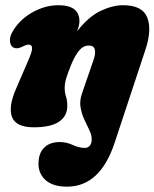

<svg xmlns="http://www.w3.org/2000/svg" viewBox="-20 -478 592 736"><path d="M419 70.5Q363.5 237.5 237 237.5Q183 237.5 155.2 212.8Q127.5 188 127.5 150.5Q127.5 109 149.5 87.8Q171.5 66.5 208.5 66.5Q235 66.5 259.2 77.8Q283.5 89 305 89Q318 89 325 79.5Q332 70 331.5 55Q331.5 39 322.2 20.2Q313 1.5 303 -20.2Q293 -42 288.8 -66.5Q284.5 -91 294 -119L338.5 -248Q347 -271.5 343.5 -287.5Q340 -303.5 321 -303.5Q299.5 -303.5 283.5 -284.5Q267.5 -265.5 253 -230.5Q238.5 -194.5 233.2 -175.8Q228 -157 228 -140.5Q228 -123.5 233 -107.8Q238 -92 238 -71.5Q238 -33 206.2 -11.5Q174.5 10 110 10Q42 10 26.5 -28.5Q11 -67 41 -136.5L89.5 -249Q104 -282.5 103 -294.8Q102 -307 89.5 -307Q81 -307 63.5 -298Q53.5 -293 44 -293Q23.5 -293 19 -314.5Q14.5 -336 31.5 -362.5Q58.5 -405.5 106.2 -431.8Q154 -458 204 -458Q284.5 -458 284.5 -396.5Q284.5 -388 282 -378.2Q279.5 -368.5 276 -358.5Q319 -414 365.2 -436Q411.5 -458 451.5 -458Q525.5 -458 544.2 -411.5Q563 -365 537.5 -287.5Z"/></svg>

Font: Fraunces 144pt S100 Black
Style: Italic
Weight: 900
Italic angle: -16°
Version: Version 1.000; ttfautohint (v1.8.3)